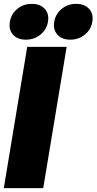

<svg xmlns="http://www.w3.org/2000/svg" viewBox="-23 -969 498 989"><path d="M320.3 -727.5 199.7 0H-3.4L117.2 -727.5ZM338.9 -764.6Q295.9 -764.6 272.7 -790.5Q249.5 -816.4 256.3 -856.9Q263.2 -897.5 294.9 -923.3Q326.7 -949.2 369.6 -949.2Q412.6 -949.2 436 -923.3Q459.5 -897.5 452.6 -856.9Q445.8 -816.4 413.8 -790.5Q381.8 -764.6 338.9 -764.6ZM109.9 -764.6Q66.9 -764.6 43.9 -790.5Q21 -816.4 27.8 -856.9Q34.7 -897.5 66.2 -923.3Q97.7 -949.2 140.6 -949.2Q184.1 -949.2 207.5 -923.3Q231 -897.5 224.1 -856.9Q217.3 -816.4 185.3 -790.5Q153.3 -764.6 109.9 -764.6Z"/></svg>

Font: Inter Display Black
Style: Italic
Weight: 900
Italic angle: -9.39999°
Designer: Rasmus Andersson
Foundry: rsms
Version: Version 4.000;git-a52131595